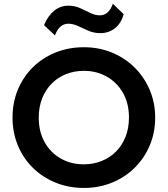

<svg xmlns="http://www.w3.org/2000/svg" viewBox="-20 -960 870 996"><path d="M415 15Q335.5 15 267.8 -12.8Q200 -40.5 150 -90Q100 -139.5 72.5 -206Q45 -272.5 45 -350Q45 -428 72.5 -494.5Q100 -561 150 -610.5Q200 -660 267.8 -687.5Q335.5 -715 415 -715Q494 -715 561.5 -687Q629 -659 679 -609Q729 -559 757 -492.8Q785 -426.5 785 -350Q785 -272.5 757 -206Q729 -139.5 679 -90Q629 -40.5 561.5 -12.8Q494 15 415 15ZM415 -107.5Q464.5 -107.5 507.2 -124.8Q550 -142 581.8 -173.8Q613.5 -205.5 631.2 -250.2Q649 -295 649 -350Q649 -423.5 618 -478Q587 -532.5 534 -562.5Q481 -592.5 415 -592.5Q365 -592.5 322.5 -575.5Q280 -558.5 248.2 -526.5Q216.5 -494.5 198.8 -450Q181 -405.5 181 -350Q181 -276.5 211.8 -222Q242.5 -167.5 295.5 -137.5Q348.5 -107.5 415 -107.5ZM265 -776.5 208.5 -829.5Q228.5 -878 260.8 -904.2Q293 -930.5 335 -930.5Q367.5 -930.5 395.2 -918Q423 -905.5 448 -893Q473 -880.5 498 -880.5Q521 -880.5 538 -895.5Q555 -910.5 565.5 -940.5L621.5 -886.5Q608.5 -838.5 576 -813.2Q543.5 -788 500.5 -788Q468 -788 439.5 -800.2Q411 -812.5 385 -824.8Q359 -837 334.5 -837Q312 -837 294.5 -822.5Q277 -808 265 -776.5Z"/></svg>

Font: Geologica Cursive Medium
Style: Regular
Weight: 500
Designer: Sindre Bremnes, Frode Helland
Foundry: Monokrom Skriftforlag AS
Version: Version 1.010;gftools[0.9.28]